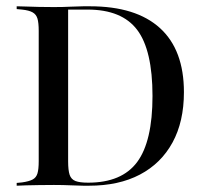

<svg xmlns="http://www.w3.org/2000/svg" viewBox="-20 -591 648 611"><path d="M245.2 0Q231.5 0 206.5 -1.2Q181.5 -2.4 151.6 -2.4Q126.6 -2.4 104 -2Q81.5 -1.6 63.3 -1.2Q45.2 -0.8 33.1 0V-8.9L50 -10.5Q72.6 -13.7 83.9 -19.8Q95.2 -25.8 99.2 -39.1Q103.2 -52.4 103.2 -78.2V-492.7Q103.2 -518.5 99.2 -531.9Q95.2 -545.2 83.9 -551.6Q72.6 -558.1 50 -560.5L33.1 -562.1V-571Q45.2 -571 63.3 -570.2Q81.5 -569.4 104 -569Q126.6 -568.5 151.6 -568.5Q181.5 -568.5 206.5 -569.8Q231.5 -571 245.2 -571H266.1Q412.9 -571 489.1 -501.6Q565.3 -432.3 565.3 -297.6Q565.3 -204 529 -137.5Q492.7 -71 425.4 -35.5Q358.1 0 262.9 0ZM260.5 -9.7Q367.7 -9.7 416.5 -75.4Q465.3 -141.1 465.3 -285.5Q465.3 -431.5 416.5 -496Q367.7 -560.5 258.9 -560.5H196.8V-77.4Q196.8 -49.2 201.6 -34.7Q206.5 -20.2 220.2 -14.9Q233.9 -9.7 260.5 -9.7Z"/></svg>

Font: Playfair 144pt SemiCondensed Medium
Style: Regular
Weight: 500
Width: 4
Designer: Claus Eggers Sørensen
Foundry: Claus Eggers Sørensen
Version: Version 2.203